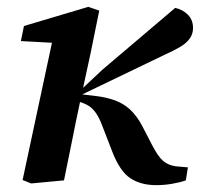

<svg xmlns="http://www.w3.org/2000/svg" viewBox="-20 -527 584 561"><path d="M71 9 46 -1 138 -431 170 -400 41 -407 50 -451 238 -507 270 -496 245 -373 213 -225Q201 -169 190 -113Q179 -57 167 0ZM523 0Q506 6 483 10Q460 14 437 14Q391 14 360.5 -6.5Q330 -27 308 -84L279 -159Q270 -183 260.5 -196.5Q251 -210 239.5 -217.5Q228 -225 210 -230L195 -235V-266H218L280 -324L492 -504Q514 -499 529 -484Q544 -469 544 -445Q544 -428 534.5 -414.5Q525 -401 506.5 -390Q488 -379 459 -366L220 -251H222L256 -247Q291 -243 316.5 -233.5Q342 -224 361 -206Q380 -188 395 -160L424 -104Q442 -69 457 -56.5Q472 -44 494 -41L529 -38Z"/></svg>

Font: Source Serif 4 SemiBold
Style: Italic
Weight: 600
Italic angle: -12°
Designer: Frank Grießhammer
Foundry: Adobe Systems Incorporated
Version: Version 4.004;hotconv 1.0.116;makeotfexe 2.5.65601